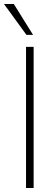

<svg xmlns="http://www.w3.org/2000/svg" viewBox="-47 -939 271 959"><path d="M83 0V-705H121V0ZM85 -765 -27 -919H22L118 -765Z"/></svg>

Font: Nunito Sans 12pt ExtraLight Condensed
Style: Regular
Weight: 200
Width: 3
Version: Version 3.101;gftools[0.9.27]